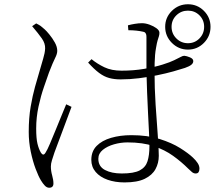

<svg xmlns="http://www.w3.org/2000/svg" viewBox="-20 -837 1040 902"><path d="M756 -711Q756 -755 787.5 -786Q819 -817 863 -817Q907 -817 938 -786Q969 -755 969 -711Q969 -667 938 -635.5Q907 -604 863 -604Q819 -604 787.5 -635.5Q756 -667 756 -711ZM786 -711Q786 -679 808.5 -656.5Q831 -634 863 -634Q895 -634 917 -656.5Q939 -679 939 -711Q939 -743 917 -765Q895 -787 863 -787Q831 -787 808.5 -765Q786 -743 786 -711ZM394 -543 410 -559Q437 -537 470.5 -521Q504 -505 551 -505Q608 -505 657.5 -513.5Q707 -522 743.5 -533.5Q780 -545 798 -554Q821 -565 830 -570Q839 -575 846 -575Q857 -574 872.5 -567.5Q888 -561 888 -550Q888 -540 878.5 -532.5Q869 -525 849 -518Q828 -511 794 -501.5Q760 -492 718.5 -483.5Q677 -475 633 -469.5Q589 -464 547 -464Q517 -464 493 -470.5Q469 -477 445.5 -494.5Q422 -512 394 -543ZM583 -695 581 -718Q595 -722 613.5 -725Q632 -728 647 -728Q664 -728 683 -721Q702 -714 715.5 -704Q729 -694 729 -683Q729 -674 726.5 -666.5Q724 -659 720.5 -647.5Q717 -636 713 -612Q710 -596 708.5 -578.5Q707 -561 706.5 -541.5Q706 -522 706 -500Q706 -423 711 -345.5Q716 -268 721 -204Q726 -140 726 -105Q726 -71 710.5 -42.5Q695 -14 660 3Q625 20 565 20Q521 20 485.5 7.5Q450 -5 429.5 -29Q409 -53 409 -86Q409 -126 434 -151.5Q459 -177 502 -189.5Q545 -202 597 -202Q673 -202 730 -184Q787 -166 826 -141.5Q865 -117 886 -97Q900 -84 908.5 -71Q917 -58 917 -45Q917 -35 913 -28.5Q909 -22 899 -22Q890 -22 882 -28.5Q874 -35 864 -45Q832 -77 793 -105Q754 -133 702.5 -150.5Q651 -168 579 -168Q547 -168 515.5 -159Q484 -150 463 -133Q442 -116 442 -91Q442 -55 473 -38.5Q504 -22 552 -22Q609 -22 636.5 -36.5Q664 -51 673 -79.5Q682 -108 682 -150Q682 -174 680 -214.5Q678 -255 675.5 -304.5Q673 -354 671 -405Q669 -456 668 -501Q668 -521 668 -553Q668 -585 668 -616Q668 -647 668 -663Q668 -671 666.5 -675.5Q665 -680 662 -683.5Q659 -687 652 -688Q639 -691 621.5 -693Q604 -695 583 -695ZM131 -714 150 -727Q164 -720 171 -715Q178 -710 190 -699Q198 -692 212 -675Q226 -658 237.5 -637.5Q249 -617 249 -598Q249 -584 239 -564.5Q229 -545 210 -496Q201 -470 186.5 -428.5Q172 -387 161 -336.5Q150 -286 150 -233Q150 -187 156 -162Q162 -137 172 -120Q177 -112 182.5 -111Q188 -110 194 -120Q202 -132 214.5 -161.5Q227 -191 241.5 -226.5Q256 -262 269.5 -295Q283 -328 291 -347L316 -335Q309 -316 297.5 -285.5Q286 -255 274 -222.5Q262 -190 251.5 -162.5Q241 -135 236 -121Q229 -100 224 -84Q219 -68 219 -55Q219 -34 225 -13Q231 8 231 25Q231 45 211 45Q200 45 190.5 35Q181 25 172 10Q161 -8 147.5 -43.5Q134 -79 124.5 -124.5Q115 -170 115 -217Q115 -283 124 -335.5Q133 -388 144.5 -429Q156 -470 165 -500Q175 -536 183 -562Q191 -588 192 -609Q193 -633 176.5 -656.5Q160 -680 131 -714Z"/></svg>

Font: Noto Serif SC
Style: Regular
Weight: 200
Designer: Ryoko NISHIZUKA 西塚涼子 (kana & ideographs); Frank Grießhammer (Latin, Greek & Cyrillic); Wenlong ZHANG 张文龙 (bopomofo); San
Foundry: Adobe
Version: Version 2.001;hotconv 1.1.0;makeotfexe 2.6.0